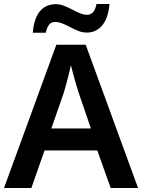

<svg xmlns="http://www.w3.org/2000/svg" viewBox="-20 -941 712 961"><path d="M534 0 467 -188H203L137 0H0L262 -717H409L671 0ZM374 -476Q370 -488 362 -514.5Q354 -541 346.5 -569.5Q339 -598 335 -614Q330 -593 323.5 -566.5Q317 -540 310.5 -516.5Q304 -493 299 -476L237 -298H435ZM144 -777Q147 -813 156 -840Q165 -867 179.5 -884.5Q194 -902 214 -911Q234 -920 259 -920Q280 -920 300.5 -912Q321 -904 341 -893.5Q361 -883 379.5 -875Q398 -867 416 -867Q433 -867 445 -879Q457 -891 463 -921H528Q522 -851 492 -814.5Q462 -778 415 -778Q393 -778 372.5 -786Q352 -794 331.5 -805Q311 -816 292.5 -823.5Q274 -831 256 -831Q238 -831 227 -819Q216 -807 209 -777Z"/></svg>

Font: Noto Sans Khmer SemiBold
Style: Regular
Weight: 600
Version: Version 2.003